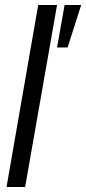

<svg xmlns="http://www.w3.org/2000/svg" viewBox="-20 -744 343 764"><path d="M6 0 132 -724H207L80 0ZM207 -555 237 -724H303L249 -555Z"/></svg>

Font: Archivo ExtraCondensed
Style: Italic
Weight: 400
Width: 2
Italic angle: -10°
Designer: Hector Gatti
Foundry: Omnibus-Type
Version: Version 2.001